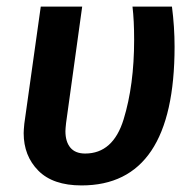

<svg xmlns="http://www.w3.org/2000/svg" viewBox="-20 -549 595 584"><path d="M511 -407Q511 15 228 15Q141 15 96.5 -30Q52 -75 52 -144Q52 -153 54 -173L104 -529H230L181 -175Q179 -157 179 -150Q179 -118 194 -100Q209 -82 239 -82Q324 -82 356 -186Q388 -290 388 -428Q388 -487 383 -529H503Q511 -467 511 -407Z"/></svg>

Font: FiraGO Medium
Style: Italic
Weight: 500
Italic angle: -8°
Designer: bBox Type GmbH
Foundry: bBox Type GmbH
Version: Version 1.001